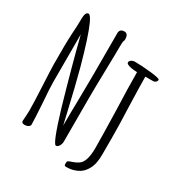

<svg xmlns="http://www.w3.org/2000/svg" viewBox="-201 -914 1068 1144"><g transform="rotate(30 333.0 -342.5)"><path d="M225 -191Q155 -432 104 -634V-306Q104 -264 112 -163Q119 -53 119 -21Q119 -12 108 -5.5Q97 1 83 1Q62 1 62 -15L64 -44Q66 -76 66 -86Q66 -139 60 -254Q54 -371 54 -396V-524Q54 -555 57 -616Q61 -669 61 -708V-714Q61 -764 83 -764Q96 -764 116 -720Q149 -648 200 -462Q229 -354 268 -184Q267 -188 284 -115L285 -110Q285 -207 287 -284L289 -458V-754Q293 -779 321 -779Q348 -779 348 -740V-734Q342 -722 342 -705Q342 -644 339 -521Q336 -397 336 -335V-30Q336 -14 327.5 0.5Q319 15 307 15Q287 15 225 -191ZM410 82V74Q411 70 411 65Q411 61 425 55Q473 40 490 22Q518 -9 518 -91Q518 -157 513 -347Q507 -514 507 -602V-606Q504 -606 497.5 -607Q491 -608 483 -608Q465 -610 454 -613Q439 -617 433 -623Q431 -627 431 -631Q431 -640 441.5 -647Q452 -654 463 -654Q513 -654 577 -647Q641 -640 641 -631Q641 -621 633.5 -614.5Q626 -608 614 -608H563Q563 -555 568 -397Q573 -280 573 -187V-80Q573 -45 568 -21Q561 16 540 43Q518 74 474 87Q452 94 421 94Q410 94 410 82Z"/></g></svg>

Font: Amatic SC
Style: Bold
Weight: 700
Designer: Multiple Designers
Foundry: Vernon Adams
Version: Version 2.505